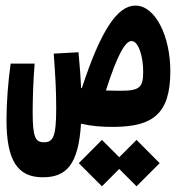

<svg xmlns="http://www.w3.org/2000/svg" viewBox="-20 -443 626 677"><path d="M384.8 4.4C519 2.9 580.6 -42 580.6 -191.9C580.6 -314.5 528.3 -423.3 457.5 -423.3C395.5 -423.3 336.9 -340.8 268.6 -132.3C268.1 -132.3 267.1 -132.3 266.1 -132.8C264.6 -167 261.7 -205.1 256.8 -258.8L169.4 -253.9C175.3 -175.8 178.2 -122.6 178.2 -62C178.2 40 167.5 58.6 134.8 58.6C105 58.6 95.2 41.5 95.2 -47.4C95.2 -96.2 97.2 -156.7 102.1 -218.8H17.6C8.8 -156.7 2.9 -82.5 2.9 -20C2.9 122.6 41.5 182.1 130.9 182.1C213.9 182.1 256.8 137.7 265.6 -6.8C301.8 1.5 337.4 4.9 384.8 4.4ZM461.4 213.9 543 132.3 461.4 50.3 400.4 111.3 339.4 50.3 257.8 132.3 339.4 213.9 400.4 152.8ZM353.5 -124C394 -251 421.9 -298.3 443.8 -298.3C468.3 -298.3 484.9 -244.1 484.9 -190.4C484.9 -135.7 473.1 -123 406.7 -123C386.7 -123 369.1 -123.5 353.5 -124Z"/></svg>

Font: Cascadia Code NF SemiBold
Style: Regular
Weight: 600
Monospace: yes
Designer: Aaron Bell
Foundry: Saja Typeworks
Version: Version 2404.023